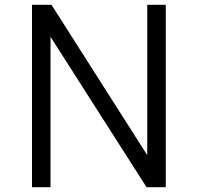

<svg xmlns="http://www.w3.org/2000/svg" viewBox="-20 -778 822 798"><path d="M669 -758V0H589L190 -625V0H113V-758H194L592 -133V-758Z"/></svg>

Font: Biryani Light
Style: Regular
Weight: 300
Designer: Dan Reynolds and Mathieu Réguer
Foundry: Dan Reynolds and Mathieu Réguer
Version: Version 1.004; ttfautohint (v1.1) -l 5 -r 5 -G 72 -x 0 -D la